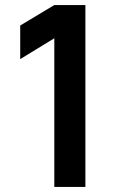

<svg xmlns="http://www.w3.org/2000/svg" viewBox="-20 -740 478 760"><path d="M318 0H195V-588.5L60 -506V-639L195 -720H318Z"/></svg>

Font: Vortex Mix
Style: Bold
Weight: 700
Designer: Mikhail Sharanda
Foundry: Mikhail Sharanda
Version: Version 4.504;Glyphs 3.1.2 (3151)